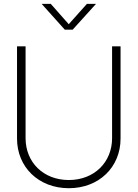

<svg xmlns="http://www.w3.org/2000/svg" viewBox="-20 -968 714 997"><path d="M337.4 9.3C494.1 9.3 606 -100.1 606 -248.5V-727.5H562V-250.5C562 -125.5 469.2 -33.2 337.4 -33.2C205.1 -33.2 112.8 -125.5 112.8 -250.5V-727.5H68.4V-248.5C68.4 -100.1 180.7 9.3 337.4 9.3ZM243.7 -947.8H196.8V-947.3L316.4 -814H357.4L478 -947.3V-947.8H431.2L336.9 -842.3Z"/></svg>

Font: Raveo Display Display ExLight
Style: Regular
Weight: 200
Designer: Jakub Foglar, Rasmus Andersson (Inter)
Foundry: Jakubfoglar.com
Version: Version 1.100;Glyphs 3.2.3 (3260)